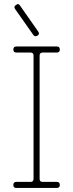

<svg xmlns="http://www.w3.org/2000/svg" viewBox="-20 -930 362 950"><path d="M176 -45Q176 -30 191 -30H261Q276 -30 276 -15Q276 0 261 0H61Q46 0 46 -15Q46 -30 61 -30H131Q146 -30 146 -45V-655Q146 -670 131 -670H61Q46 -670 46 -685Q46 -700 61 -700H261Q276 -700 276 -685Q276 -670 261 -670H191Q176 -670 176 -655ZM169 -774Q178 -762 166 -754Q153 -746 145 -757L55 -885Q46 -898 59 -905Q71 -916 80 -901Z"/></svg>

Font: Nixie One
Style: Regular
Weight: 400
Designer: Jovanny Lemonad
Foundry: Jovanny Lemonad
Version: Version 1.000 2011 initial release